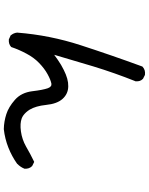

<svg xmlns="http://www.w3.org/2000/svg" viewBox="97 -858 805 1040"><g transform="rotate(90 500.0 -338.5)"><path d="M679.7 43.9Q658.7 43.5 638.7 40Q618.7 36.6 599.1 30.3Q560.5 18.1 521.5 -16.1Q481.9 -50.8 474.6 -110.8Q467.8 -167.5 458.5 -194.3Q450.2 -216.8 433.6 -213.9Q423.3 -211.9 410.6 -206.8Q397.9 -201.7 382.3 -193.1Q366.7 -184.6 351.6 -173.1Q336.4 -161.6 321.3 -147Q292 -118.7 271 -78.6Q249.5 -38.6 235.8 2L235.4 3.4L234.4 4.4Q218.8 18.6 194.8 16.6H193.8L192.9 16.1L173.3 7.3L171.9 6.8L171.4 5.4Q159.2 -9.3 157.2 -27.8V-28.3V-28.8Q170.9 -205.1 225.6 -373Q279.8 -540 340.3 -705.1L340.8 -706.5L341.8 -707.5Q359.4 -724.1 385.3 -720.7H386.7L387.2 -720.2L406.7 -710.4L407.7 -710L408.2 -709Q422.9 -694.8 420.9 -670.4V-669.4L420.4 -668.9Q375.5 -556.6 340.3 -441.4Q308.1 -334.5 277.3 -229Q291.5 -239.7 305.2 -249Q318.8 -258.3 332.3 -266.4Q345.7 -274.4 359.9 -281.2Q384.3 -293.5 406.2 -299.6Q428.2 -305.7 448.2 -305.2Q488.8 -304.7 516.1 -274.4Q543 -244.6 548.8 -185.1Q554.7 -128.9 574.7 -95.7Q581.5 -85 589.1 -76.7Q596.7 -68.4 604.7 -62.5Q612.8 -56.6 621.6 -53.2Q648.9 -43 691.9 -48.8Q735.4 -54.7 774.4 -76.7Q814.5 -100.1 855 -119.6L857.4 -120.6L859.9 -119.6L879.4 -109.9L880.4 -109.4L880.9 -108.4Q895.5 -94.2 894.5 -68.8V-67.9L894 -67.4Q885.7 -46.4 868.2 -29.3V-28.8L867.7 -28.3Q827.1 0.5 779.5 19.3Q731.9 38.1 680.2 43.9Z"/></g></svg>

Font: NaikaiFont
Style: SemiBold
Weight: 600
Version: Version 1.89